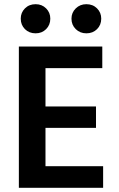

<svg xmlns="http://www.w3.org/2000/svg" viewBox="-20 -896 568 916"><path d="M472 0H70V-674H468V-571H197V-388H438V-286H197V-103H472ZM463 -807Q463 -777 443 -757Q423 -737 392 -737Q362 -737 341.5 -757Q321 -777 321 -807Q321 -836 341.5 -856Q362 -876 392 -876Q423 -876 443 -856Q463 -836 463 -807ZM220 -807Q220 -777 200 -757Q180 -737 150 -737Q119 -737 99 -757Q79 -777 79 -807Q79 -836 99 -856Q119 -876 150 -876Q180 -876 200 -856Q220 -836 220 -807Z"/></svg>

Font: Hind Madurai SemiBold
Style: Regular
Weight: 600
Designer: Jyotish Sonowal
Foundry: Indian Type Foundry
Version: Version 1.001;PS 1.0;hotconv 1.0.86;makeotf.lib2.5.63406; tt